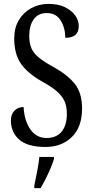

<svg xmlns="http://www.w3.org/2000/svg" viewBox="-20 -744 475 985"><path d="M213 10Q122 10 79 -27.5Q36 -65 36 -126Q36 -158 54.5 -176.5Q73 -195 101 -195Q105 -124 136 -80Q167 -36 219 -36Q269 -36 296 -68.5Q323 -101 323 -160Q323 -202 308.5 -230Q294 -258 265 -281Q236 -304 192 -328Q122 -368 87.5 -417Q53 -466 53 -548Q53 -601 76.5 -640.5Q100 -680 140 -702Q180 -724 229 -724Q279 -724 313.5 -707Q348 -690 366 -664.5Q384 -639 384 -611Q384 -579 366.5 -564.5Q349 -550 315 -550Q315 -600 291.5 -638.5Q268 -677 220 -677Q176 -677 153 -645Q130 -613 130 -559Q130 -523 141 -497Q152 -471 179 -449Q206 -427 253 -401Q326 -361 363.5 -314Q401 -267 401 -187Q401 -92 348.5 -41Q296 10 213 10ZM156 208Q163 174 170.5 136Q178 98 182 61H257V71Q251 92 239.5 119Q228 146 214.5 173Q201 200 189 221H156Z"/></svg>

Font: Noto Serif Tamil ExtraCondensed
Style: Regular
Weight: 400
Width: 2
Designer: Indian Type Foundry, Tom Grace, and the Monotype Design Team
Foundry: Monotype Imaging Inc.
Version: Version 2.004; ttfautohint (v1.8.4.7-5d5b)